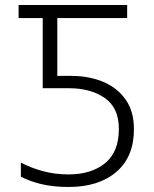

<svg xmlns="http://www.w3.org/2000/svg" viewBox="-20 -734 614 764"><path d="M253 10Q191 10 144 -1.5Q97 -13 63 -31V-87Q103 -66 150.5 -53Q198 -40 253 -40Q343 -40 398 -84.5Q453 -129 453 -221Q453 -305 397 -344Q341 -383 254 -383H150V-662H54V-714H486V-662H208V-432H263Q335 -432 391.5 -408Q448 -384 480.5 -337Q513 -290 513 -220Q513 -110 443 -50Q373 10 253 10Z"/></svg>

Font: Noto Sans Light
Style: Regular
Weight: 300
Designer: Monotype Design Team
Foundry: Monotype Imaging Inc.
Version: Version 2.007